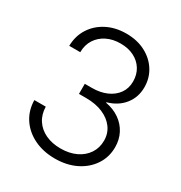

<svg xmlns="http://www.w3.org/2000/svg" viewBox="-175 -862 939 997"><g transform="rotate(30 294.5 -364.0)"><path d="M296.9 10.3Q226.6 10.3 171.9 -16.4Q117.2 -43 85.7 -90.3Q54.2 -137.7 53.2 -199.7H121.6Q122.6 -153.8 144.8 -120.1Q167 -86.4 206.1 -68.1Q245.1 -49.8 295.9 -49.8Q348.1 -49.8 387.9 -68.6Q427.7 -87.4 450 -121.1Q472.2 -154.8 472.2 -197.8Q472.2 -241.2 448.2 -273.9Q424.3 -306.6 381.3 -325Q338.4 -343.3 280.8 -343.3H237.8V-403.8H280.8Q329.6 -403.8 367.7 -420.4Q405.8 -437 427.5 -467.5Q449.2 -498 449.2 -539.1Q449.2 -580.6 429.9 -611.8Q410.6 -643.1 376 -660.6Q341.3 -678.2 294.9 -678.2Q249 -678.2 213.1 -660.4Q177.2 -642.6 156.5 -610.6Q135.7 -578.6 135.3 -534.2H69.3Q70.3 -594.2 99.9 -640.1Q129.4 -686 180.2 -711.9Q231 -737.8 295.4 -737.8Q360.4 -737.8 409.9 -711.9Q459.5 -686 487.3 -641.8Q515.1 -597.7 515.1 -542.5Q515.1 -482.4 479.7 -438.2Q444.3 -394 382.8 -377V-374Q430.7 -365.2 465.8 -340.6Q501 -315.9 520 -279.1Q539.1 -242.2 539.1 -197.3Q539.1 -137.7 507.8 -90.6Q476.6 -43.5 421.9 -16.6Q367.2 10.3 296.9 10.3Z"/></g></svg>

Font: Inter 24pt Light
Style: Regular
Weight: 300
Designer: Rasmus Andersson
Foundry: rsms
Version: Version 4.001;git-66647c0bb